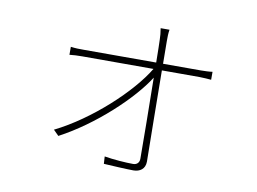

<svg xmlns="http://www.w3.org/2000/svg" viewBox="-71 -706 1143 854"><g transform="rotate(10 500.0 -279.0)"><path d="M627 -447 626 -549C626 -568 626 -583 629 -601H589C592 -584 594 -564 594 -549C595 -536 595 -498 596 -447H268C247 -447 233 -447 210 -450V-414C230 -416 244 -417 268 -417H589C523 -306 358 -152 200 -74L224 -50C379 -132 533 -277 597 -379C599 -251 601 -88 601 -13C601 3 591 15 573 15C540 15 484 11 443 4L445 37C479 39 548 43 579 43C608 43 632 28 632 -6C631 -93 628 -285 627 -417H797C814 -417 839 -415 850 -414V-450C839 -448 813 -447 798 -447Z"/></g></svg>

Font: Genne Gothic ExtraLight
Style: Regular
Weight: 250
Designer: Ryoko NISHIZUKA (kana & ideographs); Paul D. Hunt (Latin, Greek & Cyrillic); Wenlong ZHANG (bopomofo); Sandoll Communica
Foundry: Adobe Systems Incorporated
Version: Version 1.004;PS 1.004;hotconv 16.6.51;makeotf.lib2.5.65220